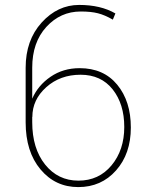

<svg xmlns="http://www.w3.org/2000/svg" viewBox="-20 -741 587 771"><path d="M109.4 -271.5V-250.5Q109.4 -145 161.1 -80.3Q212.9 -15.6 294.9 -15.6Q377 -15.6 428 -77.1Q479 -138.7 479 -231Q479 -323.2 432.4 -382.1Q385.7 -440.9 303.7 -440.9Q221.7 -440.9 165.8 -390.9Q109.9 -340.8 109.9 -271.5ZM304.2 -694.8Q222.7 -694.8 166 -632.8Q109.4 -570.8 109.4 -469.2V-344.7Q132.3 -397.9 182.9 -432.6Q233.4 -467.3 299.8 -467.3Q396 -467.3 450.7 -400.9Q505.4 -334.5 505.4 -229Q505.4 -123.5 446 -56.6Q386.7 10.3 294.4 10.3Q202.1 10.3 142.6 -60.8Q83 -131.8 83 -250V-468.8Q83 -579.6 147.2 -650.4Q211.4 -721.2 297.9 -721.2Q384.3 -721.2 443.4 -687L433.1 -662.1Q400.9 -680.7 373.3 -687.7Q345.7 -694.8 304.2 -694.8Z"/></svg>

Font: Roboto-Thin
Style: Regular
Weight: 250
Designer: Google
Version: Version 1.100141; 2013; ttfautohint (v0.94.14-c901) -l 8 -r 